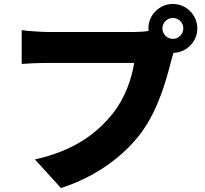

<svg xmlns="http://www.w3.org/2000/svg" viewBox="-20 -886 1040 973"><path d="M803 -742C803 -771 827 -795 856 -795C885 -795 909 -771 909 -742C909 -713 885 -689 856 -689C827 -689 803 -713 803 -742ZM732 -742 733 -729C706 -725 678 -724 661 -724C599 -724 305 -724 220 -724C187 -724 121 -729 90 -733V-562C116 -564 171 -567 220 -567C305 -567 598 -567 660 -567C647 -487 614 -388 550 -309C471 -211 358 -123 157 -78L289 67C465 10 606 -93 696 -214C782 -330 823 -482 847 -576L859 -618C926 -620 980 -675 980 -742C980 -810 924 -866 856 -866C788 -866 732 -810 732 -742Z"/></svg>

Font: Noto Sans TC Black
Style: Regular
Weight: 900
Designer: Ryoko NISHIZUKA 西塚涼子 (kana, bopomofo & ideographs); Paul D. Hunt (Latin, Greek & Cyrillic); Sandoll Communications 산돌커뮤니
Foundry: Adobe
Version: Version 2.004;hotconv 1.0.118;makeotfexe 2.5.65603